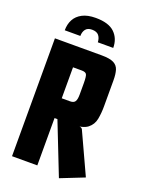

<svg xmlns="http://www.w3.org/2000/svg" viewBox="-151 -855 710 949"><g transform="rotate(20 203.5 -380.5)"><path d="M184 -784Q252 -784 283.5 -753.5Q315 -723 315 -674H234Q233 -696 222 -709.5Q211 -723 186 -723Q163 -723 152.5 -709Q142 -695 142 -674H60Q60 -706 73 -730.5Q86 -755 113.5 -769.5Q141 -784 184 -784ZM28 -620H274Q317 -620 337.5 -609.5Q358 -599 364.5 -577.5Q371 -556 371 -524V-387Q371 -351 365 -319.5Q359 -288 334 -268.5Q309 -249 252 -249H161V0H28ZM283 23 173 -257 262 -259 300 -250 306 -245 407 -26ZM205 -353Q224 -353 231 -364Q238 -375 238 -401V-460Q238 -498 232 -507Q226 -516 207 -516H161V-353Z"/></g></svg>

Font: Smooch Sans Thin ExtraBold
Style: Regular
Weight: 800
Version: Version 1.010